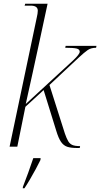

<svg xmlns="http://www.w3.org/2000/svg" viewBox="-20 -780 533 1021"><path d="M390 7Q357 7 337.5 0.5Q318 -6 304.5 -25.5Q291 -45 279 -85L212 -301L115 -212L72 0H31L176 -689Q178 -697 179.5 -706.5Q181 -716 181 -723Q181 -750 143 -750H111L114 -760H233L190 -560Q173 -483 154 -394.5Q135 -306 117 -227L369 -459Q404 -492 404 -505Q404 -518 387 -522Q370 -526 327 -526L329 -536H493L491 -526Q464 -526 446 -513.5Q428 -501 399 -474L243 -328L325 -70Q334 -44 342.5 -29.5Q351 -15 365 -9Q379 -3 406 -3L404 7ZM102 213Q115 180 130 138.5Q145 97 157 61H196L195 71Q185 92 170 119.5Q155 147 139 174.5Q123 202 110 221H101Z"/></svg>

Font: Noto Serif Display Condensed ExtraLight
Style: Italic
Weight: 200
Width: 3
Italic angle: -12°
Designer: Monotype Design Team
Foundry: Monotype Imaging Inc.
Version: Version 2.009